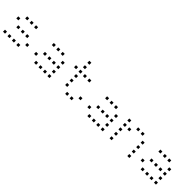

<svg xmlns="http://www.w3.org/2000/svg" viewBox="271 -1880 3058 3058"><g transform="rotate(45 1800.0 -350.5)"><path d="M129 -473Q128 -473 128 -473Q128 -473 128 -472V-429Q128 -428 128 -428Q128 -428 129 -428H172Q173 -428 173 -428Q173 -428 173 -429V-472Q173 -473 173 -473Q173 -473 172 -473ZM229 -473Q228 -473 228 -473Q228 -473 228 -472V-429Q228 -428 228 -428Q228 -428 229 -428H272Q273 -428 273 -428Q273 -428 273 -429V-472Q273 -473 273 -473Q273 -473 272 -473ZM329 -473Q328 -473 328 -473Q328 -473 328 -472V-429Q328 -428 328 -428Q328 -428 329 -428H372Q373 -428 373 -428Q373 -428 373 -429V-472Q373 -473 373 -473Q373 -473 372 -473ZM29 -373Q28 -373 28 -373Q28 -373 28 -372V-329Q28 -328 28 -328Q28 -328 29 -328H72Q73 -328 73 -328Q73 -328 73 -329V-372Q73 -373 73 -373Q73 -373 72 -373ZM129 -273Q128 -273 128 -273Q128 -273 128 -272V-229Q128 -228 128 -228Q128 -228 129 -228H172Q173 -228 173 -228Q173 -228 173 -229V-272Q173 -273 173 -273Q173 -273 172 -273ZM229 -273Q228 -273 228 -273Q228 -273 228 -272V-229Q228 -228 228 -228Q228 -228 229 -228H272Q273 -228 273 -228Q273 -228 273 -229V-272Q273 -273 273 -273Q273 -273 272 -273ZM329 -273Q328 -273 328 -273Q328 -273 328 -272V-229Q328 -228 328 -228Q328 -228 329 -228H372Q373 -228 373 -228Q373 -228 373 -229V-272Q373 -273 373 -273Q373 -273 372 -273ZM429 -173Q428 -173 428 -173Q428 -173 428 -172V-129Q428 -128 428 -128Q428 -128 429 -128H472Q473 -128 473 -128Q473 -128 473 -129V-172Q473 -173 473 -173Q473 -173 472 -173ZM29 -73Q28 -73 28 -73Q28 -73 28 -72V-29Q28 -28 28 -28Q28 -28 29 -28H72Q73 -28 73 -28Q73 -28 73 -29V-72Q73 -73 73 -73Q73 -73 72 -73ZM129 -73Q128 -73 128 -73Q128 -73 128 -72V-29Q128 -28 128 -28Q128 -28 129 -28H172Q173 -28 173 -28Q173 -28 173 -29V-72Q173 -73 173 -73Q173 -73 172 -73ZM229 -73Q228 -73 228 -73Q228 -73 228 -72V-29Q228 -28 228 -28Q228 -28 229 -28H272Q273 -28 273 -28Q273 -28 273 -29V-72Q273 -73 273 -73Q273 -73 272 -73ZM329 -73Q328 -73 328 -73Q328 -73 328 -72V-29Q328 -28 328 -28Q328 -28 329 -28H372Q373 -28 373 -28Q373 -28 373 -29V-72Q373 -73 373 -73Q373 -73 372 -73Z M729 -473Q728 -473 728 -473Q728 -473 728 -472V-429Q728 -428 728 -428Q728 -428 729 -428H772Q773 -428 773 -428Q773 -428 773 -429V-472Q773 -473 773 -473Q773 -473 772 -473ZM829 -473Q828 -473 828 -473Q828 -473 828 -472V-429Q828 -428 828 -428Q828 -428 829 -428H872Q873 -428 873 -428Q873 -428 873 -429V-472Q873 -473 873 -473Q873 -473 872 -473ZM929 -473Q928 -473 928 -473Q928 -473 928 -472V-429Q928 -428 928 -428Q928 -428 929 -428H972Q973 -428 973 -428Q973 -428 973 -429V-472Q973 -473 973 -473Q973 -473 972 -473ZM1029 -373Q1028 -373 1028 -373Q1028 -373 1028 -372V-329Q1028 -328 1028 -328Q1028 -328 1029 -328H1072Q1073 -328 1073 -328Q1073 -328 1073 -329V-372Q1073 -373 1073 -373Q1073 -373 1072 -373ZM729 -273Q728 -273 728 -273Q728 -273 728 -272V-229Q728 -228 728 -228Q728 -228 729 -228H772Q773 -228 773 -228Q773 -228 773 -229V-272Q773 -273 773 -273Q773 -273 772 -273ZM829 -273Q828 -273 828 -273Q828 -273 828 -272V-229Q828 -228 828 -228Q828 -228 829 -228H872Q873 -228 873 -228Q873 -228 873 -229V-272Q873 -273 873 -273Q873 -273 872 -273ZM929 -273Q928 -273 928 -273Q928 -273 928 -272V-229Q928 -228 928 -228Q928 -228 929 -228H972Q973 -228 973 -228Q973 -228 973 -229V-272Q973 -273 973 -273Q973 -273 972 -273ZM1029 -273Q1028 -273 1028 -273Q1028 -273 1028 -272V-229Q1028 -228 1028 -228Q1028 -228 1029 -228H1072Q1073 -228 1073 -228Q1073 -228 1073 -229V-272Q1073 -273 1073 -273Q1073 -273 1072 -273ZM629 -173Q628 -173 628 -173Q628 -173 628 -172V-129Q628 -128 628 -128Q628 -128 629 -128H672Q673 -128 673 -128Q673 -128 673 -129V-172Q673 -173 673 -173Q673 -173 672 -173ZM1029 -173Q1028 -173 1028 -173Q1028 -173 1028 -172V-129Q1028 -128 1028 -128Q1028 -128 1029 -128H1072Q1073 -128 1073 -128Q1073 -128 1073 -129V-172Q1073 -173 1073 -173Q1073 -173 1072 -173ZM729 -73Q728 -73 728 -73Q728 -73 728 -72V-29Q728 -28 728 -28Q728 -28 729 -28H772Q773 -28 773 -28Q773 -28 773 -29V-72Q773 -73 773 -73Q773 -73 772 -73ZM829 -73Q828 -73 828 -73Q828 -73 828 -72V-29Q828 -28 828 -28Q828 -28 829 -28H872Q873 -28 873 -28Q873 -28 873 -29V-72Q873 -73 873 -73Q873 -73 872 -73ZM929 -73Q928 -73 928 -73Q928 -73 928 -72V-29Q928 -28 928 -28Q928 -28 929 -28H972Q973 -28 973 -28Q973 -28 973 -29V-72Q973 -73 973 -73Q973 -73 972 -73ZM1029 -73Q1028 -73 1028 -73Q1028 -73 1028 -72V-29Q1028 -28 1028 -28Q1028 -28 1029 -28H1072Q1073 -28 1073 -28Q1073 -28 1073 -29V-72Q1073 -73 1073 -73Q1073 -73 1072 -73Z M1329 -673Q1328 -673 1328 -673Q1328 -673 1328 -672V-629Q1328 -628 1328 -628Q1328 -628 1329 -628H1372Q1373 -628 1373 -628Q1373 -628 1373 -629V-672Q1373 -673 1373 -673Q1373 -673 1372 -673ZM1329 -573Q1328 -573 1328 -573Q1328 -573 1328 -572V-529Q1328 -528 1328 -528Q1328 -528 1329 -528H1372Q1373 -528 1373 -528Q1373 -528 1373 -529V-572Q1373 -573 1373 -573Q1373 -573 1372 -573ZM1229 -473Q1228 -473 1228 -473Q1228 -473 1228 -472V-429Q1228 -428 1228 -428Q1228 -428 1229 -428H1272Q1273 -428 1273 -428Q1273 -428 1273 -429V-472Q1273 -473 1273 -473Q1273 -473 1272 -473ZM1329 -473Q1328 -473 1328 -473Q1328 -473 1328 -472V-429Q1328 -428 1328 -428Q1328 -428 1329 -428H1372Q1373 -428 1373 -428Q1373 -428 1373 -429V-472Q1373 -473 1373 -473Q1373 -473 1372 -473ZM1429 -473Q1428 -473 1428 -473Q1428 -473 1428 -472V-429Q1428 -428 1428 -428Q1428 -428 1429 -428H1472Q1473 -428 1473 -428Q1473 -428 1473 -429V-472Q1473 -473 1473 -473Q1473 -473 1472 -473ZM1529 -473Q1528 -473 1528 -473Q1528 -473 1528 -472V-429Q1528 -428 1528 -428Q1528 -428 1529 -428H1572Q1573 -428 1573 -428Q1573 -428 1573 -429V-472Q1573 -473 1573 -473Q1573 -473 1572 -473ZM1329 -373Q1328 -373 1328 -373Q1328 -373 1328 -372V-329Q1328 -328 1328 -328Q1328 -328 1329 -328H1372Q1373 -328 1373 -328Q1373 -328 1373 -329V-372Q1373 -373 1373 -373Q1373 -373 1372 -373ZM1329 -273Q1328 -273 1328 -273Q1328 -273 1328 -272V-229Q1328 -228 1328 -228Q1328 -228 1329 -228H1372Q1373 -228 1373 -228Q1373 -228 1373 -229V-272Q1373 -273 1373 -273Q1373 -273 1372 -273ZM1329 -173Q1328 -173 1328 -173Q1328 -173 1328 -172V-129Q1328 -128 1328 -128Q1328 -128 1329 -128H1372Q1373 -128 1373 -128Q1373 -128 1373 -129V-172Q1373 -173 1373 -173Q1373 -173 1372 -173ZM1629 -173Q1628 -173 1628 -173Q1628 -173 1628 -172V-129Q1628 -128 1628 -128Q1628 -128 1629 -128H1672Q1673 -128 1673 -128Q1673 -128 1673 -129V-172Q1673 -173 1673 -173Q1673 -173 1672 -173ZM1429 -73Q1428 -73 1428 -73Q1428 -73 1428 -72V-29Q1428 -28 1428 -28Q1428 -28 1429 -28H1472Q1473 -28 1473 -28Q1473 -28 1473 -29V-72Q1473 -73 1473 -73Q1473 -73 1472 -73ZM1529 -73Q1528 -73 1528 -73Q1528 -73 1528 -72V-29Q1528 -28 1528 -28Q1528 -28 1529 -28H1572Q1573 -28 1573 -28Q1573 -28 1573 -29V-72Q1573 -73 1573 -73Q1573 -73 1572 -73Z M1929 -473Q1928 -473 1928 -473Q1928 -473 1928 -472V-429Q1928 -428 1928 -428Q1928 -428 1929 -428H1972Q1973 -428 1973 -428Q1973 -428 1973 -429V-472Q1973 -473 1973 -473Q1973 -473 1972 -473ZM2029 -473Q2028 -473 2028 -473Q2028 -473 2028 -472V-429Q2028 -428 2028 -428Q2028 -428 2029 -428H2072Q2073 -428 2073 -428Q2073 -428 2073 -429V-472Q2073 -473 2073 -473Q2073 -473 2072 -473ZM2129 -473Q2128 -473 2128 -473Q2128 -473 2128 -472V-429Q2128 -428 2128 -428Q2128 -428 2129 -428H2172Q2173 -428 2173 -428Q2173 -428 2173 -429V-472Q2173 -473 2173 -473Q2173 -473 2172 -473ZM2229 -373Q2228 -373 2228 -373Q2228 -373 2228 -372V-329Q2228 -328 2228 -328Q2228 -328 2229 -328H2272Q2273 -328 2273 -328Q2273 -328 2273 -329V-372Q2273 -373 2273 -373Q2273 -373 2272 -373ZM1929 -273Q1928 -273 1928 -273Q1928 -273 1928 -272V-229Q1928 -228 1928 -228Q1928 -228 1929 -228H1972Q1973 -228 1973 -228Q1973 -228 1973 -229V-272Q1973 -273 1973 -273Q1973 -273 1972 -273ZM2029 -273Q2028 -273 2028 -273Q2028 -273 2028 -272V-229Q2028 -228 2028 -228Q2028 -228 2029 -228H2072Q2073 -228 2073 -228Q2073 -228 2073 -229V-272Q2073 -273 2073 -273Q2073 -273 2072 -273ZM2129 -273Q2128 -273 2128 -273Q2128 -273 2128 -272V-229Q2128 -228 2128 -228Q2128 -228 2129 -228H2172Q2173 -228 2173 -228Q2173 -228 2173 -229V-272Q2173 -273 2173 -273Q2173 -273 2172 -273ZM2229 -273Q2228 -273 2228 -273Q2228 -273 2228 -272V-229Q2228 -228 2228 -228Q2228 -228 2229 -228H2272Q2273 -228 2273 -228Q2273 -228 2273 -229V-272Q2273 -273 2273 -273Q2273 -273 2272 -273ZM1829 -173Q1828 -173 1828 -173Q1828 -173 1828 -172V-129Q1828 -128 1828 -128Q1828 -128 1829 -128H1872Q1873 -128 1873 -128Q1873 -128 1873 -129V-172Q1873 -173 1873 -173Q1873 -173 1872 -173ZM2229 -173Q2228 -173 2228 -173Q2228 -173 2228 -172V-129Q2228 -128 2228 -128Q2228 -128 2229 -128H2272Q2273 -128 2273 -128Q2273 -128 2273 -129V-172Q2273 -173 2273 -173Q2273 -173 2272 -173ZM1929 -73Q1928 -73 1928 -73Q1928 -73 1928 -72V-29Q1928 -28 1928 -28Q1928 -28 1929 -28H1972Q1973 -28 1973 -28Q1973 -28 1973 -29V-72Q1973 -73 1973 -73Q1973 -73 1972 -73ZM2029 -73Q2028 -73 2028 -73Q2028 -73 2028 -72V-29Q2028 -28 2028 -28Q2028 -28 2029 -28H2072Q2073 -28 2073 -28Q2073 -28 2073 -29V-72Q2073 -73 2073 -73Q2073 -73 2072 -73ZM2129 -73Q2128 -73 2128 -73Q2128 -73 2128 -72V-29Q2128 -28 2128 -28Q2128 -28 2129 -28H2172Q2173 -28 2173 -28Q2173 -28 2173 -29V-72Q2173 -73 2173 -73Q2173 -73 2172 -73ZM2229 -73Q2228 -73 2228 -73Q2228 -73 2228 -72V-29Q2228 -28 2228 -28Q2228 -28 2229 -28H2272Q2273 -28 2273 -28Q2273 -28 2273 -29V-72Q2273 -73 2273 -73Q2273 -73 2272 -73Z M2429 -473Q2428 -473 2428 -473Q2428 -473 2428 -472V-429Q2428 -428 2428 -428Q2428 -428 2429 -428H2472Q2473 -428 2473 -428Q2473 -428 2473 -429V-472Q2473 -473 2473 -473Q2473 -473 2472 -473ZM2629 -473Q2628 -473 2628 -473Q2628 -473 2628 -472V-429Q2628 -428 2628 -428Q2628 -428 2629 -428H2672Q2673 -428 2673 -428Q2673 -428 2673 -429V-472Q2673 -473 2673 -473Q2673 -473 2672 -473ZM2729 -473Q2728 -473 2728 -473Q2728 -473 2728 -472V-429Q2728 -428 2728 -428Q2728 -428 2729 -428H2772Q2773 -428 2773 -428Q2773 -428 2773 -429V-472Q2773 -473 2773 -473Q2773 -473 2772 -473ZM2429 -373Q2428 -373 2428 -373Q2428 -373 2428 -372V-329Q2428 -328 2428 -328Q2428 -328 2429 -328H2472Q2473 -328 2473 -328Q2473 -328 2473 -329V-372Q2473 -373 2473 -373Q2473 -373 2472 -373ZM2529 -373Q2528 -373 2528 -373Q2528 -373 2528 -372V-329Q2528 -328 2528 -328Q2528 -328 2529 -328H2572Q2573 -328 2573 -328Q2573 -328 2573 -329V-372Q2573 -373 2573 -373Q2573 -373 2572 -373ZM2829 -373Q2828 -373 2828 -373Q2828 -373 2828 -372V-329Q2828 -328 2828 -328Q2828 -328 2829 -328H2872Q2873 -328 2873 -328Q2873 -328 2873 -329V-372Q2873 -373 2873 -373Q2873 -373 2872 -373ZM2429 -273Q2428 -273 2428 -273Q2428 -273 2428 -272V-229Q2428 -228 2428 -228Q2428 -228 2429 -228H2472Q2473 -228 2473 -228Q2473 -228 2473 -229V-272Q2473 -273 2473 -273Q2473 -273 2472 -273ZM2829 -273Q2828 -273 2828 -273Q2828 -273 2828 -272V-229Q2828 -228 2828 -228Q2828 -228 2829 -228H2872Q2873 -228 2873 -228Q2873 -228 2873 -229V-272Q2873 -273 2873 -273Q2873 -273 2872 -273ZM2429 -173Q2428 -173 2428 -173Q2428 -173 2428 -172V-129Q2428 -128 2428 -128Q2428 -128 2429 -128H2472Q2473 -128 2473 -128Q2473 -128 2473 -129V-172Q2473 -173 2473 -173Q2473 -173 2472 -173ZM2829 -173Q2828 -173 2828 -173Q2828 -173 2828 -172V-129Q2828 -128 2828 -128Q2828 -128 2829 -128H2872Q2873 -128 2873 -128Q2873 -128 2873 -129V-172Q2873 -173 2873 -173Q2873 -173 2872 -173ZM2429 -73Q2428 -73 2428 -73Q2428 -73 2428 -72V-29Q2428 -28 2428 -28Q2428 -28 2429 -28H2472Q2473 -28 2473 -28Q2473 -28 2473 -29V-72Q2473 -73 2473 -73Q2473 -73 2472 -73ZM2829 -73Q2828 -73 2828 -73Q2828 -73 2828 -72V-29Q2828 -28 2828 -28Q2828 -28 2829 -28H2872Q2873 -28 2873 -28Q2873 -28 2873 -29V-72Q2873 -73 2873 -73Q2873 -73 2872 -73Z M3129 -473Q3128 -473 3128 -473Q3128 -473 3128 -472V-429Q3128 -428 3128 -428Q3128 -428 3129 -428H3172Q3173 -428 3173 -428Q3173 -428 3173 -429V-472Q3173 -473 3173 -473Q3173 -473 3172 -473ZM3229 -473Q3228 -473 3228 -473Q3228 -473 3228 -472V-429Q3228 -428 3228 -428Q3228 -428 3229 -428H3272Q3273 -428 3273 -428Q3273 -428 3273 -429V-472Q3273 -473 3273 -473Q3273 -473 3272 -473ZM3329 -473Q3328 -473 3328 -473Q3328 -473 3328 -472V-429Q3328 -428 3328 -428Q3328 -428 3329 -428H3372Q3373 -428 3373 -428Q3373 -428 3373 -429V-472Q3373 -473 3373 -473Q3373 -473 3372 -473ZM3429 -373Q3428 -373 3428 -373Q3428 -373 3428 -372V-329Q3428 -328 3428 -328Q3428 -328 3429 -328H3472Q3473 -328 3473 -328Q3473 -328 3473 -329V-372Q3473 -373 3473 -373Q3473 -373 3472 -373ZM3129 -273Q3128 -273 3128 -273Q3128 -273 3128 -272V-229Q3128 -228 3128 -228Q3128 -228 3129 -228H3172Q3173 -228 3173 -228Q3173 -228 3173 -229V-272Q3173 -273 3173 -273Q3173 -273 3172 -273ZM3229 -273Q3228 -273 3228 -273Q3228 -273 3228 -272V-229Q3228 -228 3228 -228Q3228 -228 3229 -228H3272Q3273 -228 3273 -228Q3273 -228 3273 -229V-272Q3273 -273 3273 -273Q3273 -273 3272 -273ZM3329 -273Q3328 -273 3328 -273Q3328 -273 3328 -272V-229Q3328 -228 3328 -228Q3328 -228 3329 -228H3372Q3373 -228 3373 -228Q3373 -228 3373 -229V-272Q3373 -273 3373 -273Q3373 -273 3372 -273ZM3429 -273Q3428 -273 3428 -273Q3428 -273 3428 -272V-229Q3428 -228 3428 -228Q3428 -228 3429 -228H3472Q3473 -228 3473 -228Q3473 -228 3473 -229V-272Q3473 -273 3473 -273Q3473 -273 3472 -273ZM3029 -173Q3028 -173 3028 -173Q3028 -173 3028 -172V-129Q3028 -128 3028 -128Q3028 -128 3029 -128H3072Q3073 -128 3073 -128Q3073 -128 3073 -129V-172Q3073 -173 3073 -173Q3073 -173 3072 -173ZM3429 -173Q3428 -173 3428 -173Q3428 -173 3428 -172V-129Q3428 -128 3428 -128Q3428 -128 3429 -128H3472Q3473 -128 3473 -128Q3473 -128 3473 -129V-172Q3473 -173 3473 -173Q3473 -173 3472 -173ZM3129 -73Q3128 -73 3128 -73Q3128 -73 3128 -72V-29Q3128 -28 3128 -28Q3128 -28 3129 -28H3172Q3173 -28 3173 -28Q3173 -28 3173 -29V-72Q3173 -73 3173 -73Q3173 -73 3172 -73ZM3229 -73Q3228 -73 3228 -73Q3228 -73 3228 -72V-29Q3228 -28 3228 -28Q3228 -28 3229 -28H3272Q3273 -28 3273 -28Q3273 -28 3273 -29V-72Q3273 -73 3273 -73Q3273 -73 3272 -73ZM3329 -73Q3328 -73 3328 -73Q3328 -73 3328 -72V-29Q3328 -28 3328 -28Q3328 -28 3329 -28H3372Q3373 -28 3373 -28Q3373 -28 3373 -29V-72Q3373 -73 3373 -73Q3373 -73 3372 -73ZM3429 -73Q3428 -73 3428 -73Q3428 -73 3428 -72V-29Q3428 -28 3428 -28Q3428 -28 3429 -28H3472Q3473 -28 3473 -28Q3473 -28 3473 -29V-72Q3473 -73 3473 -73Q3473 -73 3472 -73Z"/></g></svg>

Font: Doto Light
Style: Regular
Weight: 300
Monospace: yes
Version: Version 1.000